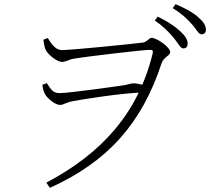

<svg xmlns="http://www.w3.org/2000/svg" viewBox="-20 -849 1040 924"><path d="M862 -616C874 -616 883 -623 883 -638C883 -659 872 -676 846 -700C823 -721 789 -745 739 -769L725 -750C767 -722 794 -693 815 -668C837 -642 848 -616 862 -616ZM203 30 220 55C499 -71 662 -255 757 -543C767 -575 799 -581 799 -598C799 -623 733 -667 710 -667C697 -667 687 -646 667 -644C621 -638 325 -608 278 -608C244 -608 223 -645 210 -666L189 -658C192 -631 196 -617 201 -607C212 -586 254 -551 279 -551C298 -551 309 -563 343 -568C400 -577 666 -609 700 -609C712 -609 719 -608 714 -589C643 -301 466 -109 203 30ZM269 -344C288 -344 291 -355 335 -363C390 -373 564 -401 669 -404L685 -436C663 -442 639 -448 623 -448C610 -448 597 -442 578 -439C538 -433 313 -401 267 -401C236 -401 227 -416 205 -449L184 -441C186 -421 191 -406 197 -395C208 -376 245 -344 269 -344ZM950 -684C962 -684 971 -691 971 -706C971 -726 960 -744 932 -768C910 -788 874 -808 825 -829L811 -810C855 -783 878 -761 902 -734C925 -710 934 -684 950 -684Z"/></svg>

Font: Source Han Serif CN VF
Style: Regular
Weight: 250
Designer: Ryoko NISHIZUKA 西塚涼子 (kana & ideographs); Frank Grießhammer (Latin, Greek & Cyrillic); Wenlong ZHANG 张文龙 (bopomofo); San
Foundry: Adobe
Version: Version 2.002;hotconv 1.1.0;makeotfexe 2.6.0